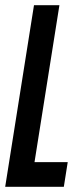

<svg xmlns="http://www.w3.org/2000/svg" viewBox="-33 -720 318 740"><path d="M-13 0 98 -700H196L100 -95H228L213 0Z"/></svg>

Font: Georama Extra Condensed SemiBold
Style: Italic
Weight: 600
Width: 2
Italic angle: -9°
Designer: Jean-Baptiste Levee
Foundry: Production Type
Version: Version 1.000